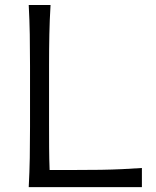

<svg xmlns="http://www.w3.org/2000/svg" viewBox="-20 -764 636 784"><path d="M97.3 0H559.4V-78Q517.9 -75.3 477.8 -73.3Q437.7 -71.4 391.4 -70.6Q345 -69.9 284.2 -69.9H182.6Q180.8 -116 180.6 -161.2Q180.3 -206.3 180.3 -258V-495.5Q180.3 -565 181.5 -623Q182.6 -680.9 186.4 -743.5H97.3Q100.6 -680.9 101.6 -623Q102.6 -565 102.6 -495.5V-246.5Q102.6 -177.8 101.6 -120.1Q100.6 -62.4 97.3 0Z"/></svg>

Font: Pinar-VF-FD
Style: Regular
Weight: 300
Designer: Amin Abedi
Version: Version 3.0